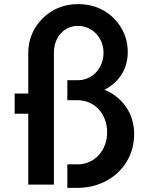

<svg xmlns="http://www.w3.org/2000/svg" viewBox="-20 -895 724 931"><path d="M357 16C409.5 15.5 456.5 3.5 498 -19.5C539 -42 571.5 -73 595 -112.5C618.5 -152 630.5 -196 630.5 -245.5C630.5 -343 576.5 -422 486.5 -460C558 -496 599.5 -561.5 599.5 -642C599.5 -685.5 589 -725 567.5 -760.5C546 -796 517.5 -824 481.5 -844.5C445 -865 404.5 -875 359 -875C313.5 -875 272.5 -864.5 236 -843.5C199.5 -822 170.5 -793.5 149 -757.5C127.5 -721.5 117 -681 117 -635.5V-441.5H51V-343.5H117V0H241.5V-639.5C241.5 -715 291 -769.5 357.5 -769.5C427.5 -769.5 482 -712.5 482 -639C482 -564 427.5 -506 357 -506H306.5V-409H357C438.5 -409 499.5 -342.5 499.5 -253.5C499.5 -165.5 438 -98 357 -98H306.5V16Z"/></svg>

Font: Spartan SemiBold
Style: Regular
Weight: 600
Designer: Matt Bailey, Mirko Velimirovic
Foundry: Matt Bailey
Version: Version 1.003